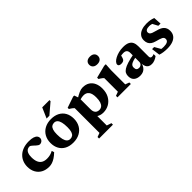

<svg xmlns="http://www.w3.org/2000/svg" viewBox="73 -1678 2873 2873"><g transform="rotate(-45 1509.5 -242.0)"><path d="M318 -474.5Q375.5 -474.5 409.8 -462.8Q444 -451 459.2 -432.2Q474.5 -413.5 474.5 -391Q474.5 -371 464.8 -355.5Q455 -340 439.2 -331.5Q423.5 -323 405.5 -323Q392 -323 377.5 -332Q363 -341 348.8 -354.2Q334.5 -367.5 320.5 -380.8Q306.5 -394 293.5 -403Q280.5 -412 269 -412Q243 -412 222.2 -398.8Q201.5 -385.5 189.2 -355.8Q177 -326 177 -276.5Q177 -214 194.5 -174Q212 -134 245.8 -115Q279.5 -96 329 -96Q365.5 -96 396.8 -104Q428 -112 460 -129.5L472 -90Q433.5 -53.5 398.8 -30.8Q364 -8 331.5 2.5Q299 13 267 13Q195 13 142.5 -16Q90 -45 61.5 -97.5Q33 -150 33 -219.5Q33 -274 51.8 -320.2Q70.5 -366.5 107 -401.2Q143.5 -436 196.5 -455.2Q249.5 -474.5 318 -474.5Z M784 -58.5Q813.5 -58.5 834.5 -73.5Q855.5 -88.5 866.5 -122.2Q877.5 -156 877.5 -212.5Q877.5 -276.5 867 -318.8Q856.5 -361 835.5 -382Q814.5 -403 782.5 -403Q753 -403 732.2 -388Q711.5 -373 700.2 -339Q689 -305 689 -248.5Q689 -185 699.5 -142.8Q710 -100.5 731.2 -79.5Q752.5 -58.5 784 -58.5ZM778 13Q700.5 13 645 -16.2Q589.5 -45.5 559.8 -99.5Q530 -153.5 530 -225.5Q530 -300 562 -356Q594 -412 652 -443.2Q710 -474.5 788.5 -474.5Q866 -474.5 921.5 -445Q977 -415.5 1006.8 -362Q1036.5 -308.5 1036.5 -235.5Q1036.5 -161.5 1004.5 -105.2Q972.5 -49 914.5 -18Q856.5 13 778 13ZM748 -526 820 -690.5H973.5V-668L807 -526Z M1498 -225.5Q1498 -306 1468.5 -343.5Q1439 -381 1385.5 -381Q1368.5 -381 1350.5 -378.5Q1332.5 -376 1315 -370.5Q1297.5 -365 1281.5 -356L1273 -396.5Q1305.5 -417.5 1331.8 -432Q1358 -446.5 1379.8 -456Q1401.5 -465.5 1420.5 -470Q1439.5 -474.5 1457.5 -474.5Q1523 -474.5 1567.2 -446.5Q1611.5 -418.5 1634.2 -368.8Q1657 -319 1657 -254Q1657 -169 1623.5 -109.2Q1590 -49.5 1534.8 -18.2Q1479.5 13 1413 13Q1379 13 1351 3.8Q1323 -5.5 1299.8 -22.8Q1276.5 -40 1255.5 -63H1311V184L1385 209V241H1091.5V209L1155.5 185.5V-338Q1148.5 -346.5 1138 -355Q1127.5 -363.5 1114 -372.5Q1100.5 -381.5 1084.5 -391V-417L1260.5 -477H1283.5L1311 -400V-157Q1311 -125.5 1321 -103.2Q1331 -81 1350.2 -69.5Q1369.5 -58 1396.5 -58Q1428 -58 1450.8 -75.2Q1473.5 -92.5 1485.8 -129.5Q1498 -166.5 1498 -225.5Z M1860.5 -563Q1816.5 -563 1791.8 -585.2Q1767 -607.5 1767 -644Q1767 -680 1791.8 -701.8Q1816.5 -723.5 1860.5 -723.5Q1905 -723.5 1929.8 -701.8Q1954.5 -680 1954.5 -644Q1954.5 -607.5 1929.8 -585.2Q1905 -563 1860.5 -563ZM1949 -474.5 1941.5 -352V-55.5L2005 -32V0H1722V-32L1786 -55.5V-343Q1779.5 -351 1768.2 -360Q1757 -369 1743.2 -378.2Q1729.5 -387.5 1715 -395.5V-423.5L1915 -474.5Z M2354.5 -289.5 2353.5 -235.5Q2307 -227.5 2278.2 -218Q2249.5 -208.5 2234.2 -197.5Q2219 -186.5 2213.5 -173.2Q2208 -160 2208 -143.5Q2208 -111.5 2222 -97Q2236 -82.5 2263.5 -82.5Q2282 -82.5 2296.8 -90.8Q2311.5 -99 2320 -113Q2328.5 -127 2328.5 -144V-333.5Q2328.5 -369.5 2310.8 -388.8Q2293 -408 2252 -408Q2233 -408 2216.2 -405.5Q2199.5 -403 2186 -398.5L2208 -435Q2204 -409 2200 -391.2Q2196 -373.5 2191.5 -361.2Q2187 -349 2181.5 -340Q2173 -326.5 2157.2 -320.2Q2141.5 -314 2119 -314Q2092.5 -314 2078.8 -323.5Q2065 -333 2065 -349.5Q2065 -370.5 2084.5 -392.2Q2104 -414 2138.5 -432.2Q2173 -450.5 2218 -462Q2263 -473.5 2313.5 -473.5Q2378 -473.5 2415.2 -454.8Q2452.5 -436 2468 -402Q2483.5 -368 2483.5 -322V-104Q2483.5 -90.5 2487.5 -81.8Q2491.5 -73 2499.2 -69Q2507 -65 2519 -65Q2528 -65 2538.8 -67.5Q2549.5 -70 2562 -76V-34Q2534.5 -13 2502.8 -0.2Q2471 12.5 2441 12.5Q2405 12.5 2381.8 -1.2Q2358.5 -15 2347 -41.8Q2335.5 -68.5 2333.5 -107L2339 -110Q2328.5 -67.5 2308.5 -40.2Q2288.5 -13 2260 0Q2231.5 13 2195 13Q2132 13 2095 -18Q2058 -49 2058 -111.5Q2058 -142.5 2070 -167.5Q2082 -192.5 2114 -213.8Q2146 -235 2204.2 -253.2Q2262.5 -271.5 2354.5 -289.5Z M2808.5 -474.5Q2851 -474.5 2883.2 -469Q2915.5 -463.5 2950.5 -451L2958.5 -325H2912L2848 -445.5L2900 -396Q2877 -407 2854 -412.8Q2831 -418.5 2812 -418.5Q2770 -418.5 2749.2 -405.5Q2728.5 -392.5 2728.5 -367.5Q2728.5 -349 2738.8 -336.5Q2749 -324 2774.2 -314Q2799.5 -304 2844.5 -292.5Q2878.5 -284 2904.5 -272Q2930.5 -260 2948.2 -242.5Q2966 -225 2975.5 -201Q2985 -177 2985 -145Q2985 -93.5 2958.8 -58.2Q2932.5 -23 2883.8 -5Q2835 13 2766.5 13Q2724.5 13 2685.2 7.2Q2646 1.5 2616.5 -9L2598.5 -144.5H2642.5L2718 -13L2645.5 -61Q2662.5 -55 2680 -51.5Q2697.5 -48 2714.8 -46.5Q2732 -45 2748 -45Q2799 -45 2825.2 -60.2Q2851.5 -75.5 2851.5 -107Q2851.5 -124 2844 -135.2Q2836.5 -146.5 2820.8 -154.5Q2805 -162.5 2781.2 -170Q2757.5 -177.5 2724.5 -186Q2681.5 -197.5 2654.8 -216.2Q2628 -235 2615.8 -262.2Q2603.5 -289.5 2603.5 -325.5Q2603.5 -374 2629.8 -407.2Q2656 -440.5 2702.2 -457.5Q2748.5 -474.5 2808.5 -474.5Z"/></g></svg>

Font: Newsreader
Style: Bold
Weight: 700
Designer: Hugues Gentile
Foundry: Production Type
Version: Version 1.003